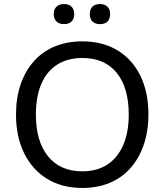

<svg xmlns="http://www.w3.org/2000/svg" viewBox="-20 -918 811 947"><path d="M386 9Q286 9 213 -35.5Q140 -80 99.5 -161.5Q59 -243 59 -353Q59 -436 82 -502.5Q105 -569 147.5 -616.5Q190 -664 250.5 -689Q311 -714 386 -714Q486 -714 559 -670Q632 -626 672 -545Q712 -464 712 -354Q712 -271 689 -204Q666 -137 623.5 -89Q581 -41 521 -16Q461 9 386 9ZM386 -73Q458 -73 509 -106Q560 -139 587.5 -202Q615 -265 615 -353Q615 -486 555.5 -559Q496 -632 386 -632Q314 -632 262.5 -599.5Q211 -567 184 -504.5Q157 -442 157 -353Q157 -221 217 -147Q277 -73 386 -73ZM473 -799Q449 -799 436 -812Q423 -825 423 -849Q423 -872 436 -885Q449 -898 473 -898Q497 -898 510 -885Q523 -872 523 -849Q523 -825 510.5 -812Q498 -799 473 -799ZM296 -799Q272 -799 258.5 -812Q245 -825 245 -849Q245 -872 258.5 -885Q272 -898 296 -898Q320 -898 333 -885Q346 -872 346 -849Q346 -825 333 -812Q320 -799 296 -799Z"/></svg>

Font: Nunito Medium
Style: Regular
Weight: 500
Designer: Vernon Adams
Foundry: Vernon Adams
Version: Version 3.601